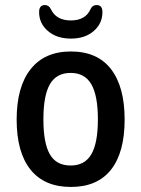

<svg xmlns="http://www.w3.org/2000/svg" viewBox="-20 -734 560 761"><path d="M261 7Q156 7 101 -61.5Q46 -130 46 -260Q46 -390 101.5 -460Q157 -530 261 -530Q366 -530 420 -460Q474 -390 474 -260Q474 -130 420 -61.5Q366 7 261 7ZM260 -78Q316 -78 342 -122.5Q368 -167 368 -261Q368 -355 342 -400Q316 -445 260 -445Q204 -445 178 -400.5Q152 -356 152 -261Q152 -167 177.5 -122.5Q203 -78 260 -78ZM261 -581Q205 -581 170 -611Q135 -641 135 -686Q135 -714 158 -714Q174 -714 182 -697Q203 -653 261 -653Q319 -653 339 -698Q346 -714 363 -714Q386 -714 386 -686Q386 -641 351.5 -611Q317 -581 261 -581Z"/></svg>

Font: Asap Semi Condensed Medium
Style: Regular
Weight: 500
Width: 4
Designer: Pablo Cosgaya
Foundry: Omnibus-Type
Version: Version 3.001; ttfautohint (v1.8.4.7-5d5b)